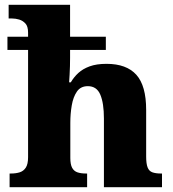

<svg xmlns="http://www.w3.org/2000/svg" viewBox="-20 -780 720 800"><path d="M20 0V-57H25Q46 -57 62 -62Q78 -67 87.5 -81.5Q97 -96 97 -125V-572H11V-627H97V-644Q97 -670 86 -682Q75 -694 60 -698.5Q45 -703 30 -703H16V-760H272V-627H421V-572H272V-539Q272 -522 271.5 -504Q271 -486 270 -469Q269 -452 268 -437H275Q288 -459 306.5 -476Q325 -493 353.5 -503.5Q382 -514 424 -514Q507 -514 548 -468.5Q589 -423 589 -322V-128Q589 -98 595 -82.5Q601 -67 615 -62Q629 -57 651 -57H655V0H413V-286Q413 -350 398 -385.5Q383 -421 346 -421Q316 -421 300.5 -398.5Q285 -376 279 -341Q273 -306 273 -268V-122Q273 -95 280.5 -81Q288 -67 302.5 -62Q317 -57 339 -57H343V0Z"/></svg>

Font: Noto Serif Hebrew ExtraBold
Style: Regular
Weight: 800
Version: Version 2.003